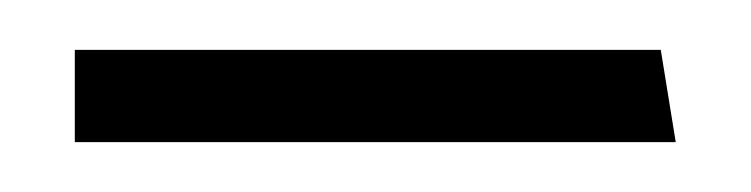

<svg xmlns="http://www.w3.org/2000/svg" viewBox="-20 -697 301 77"><path d="M10 -640H251L245 -677H10Z"/></svg>

Font: Catamaran Thin Thin
Style: Regular
Weight: 250
Version: Version 2.000